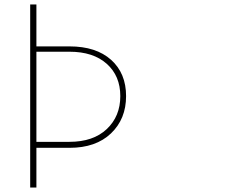

<svg xmlns="http://www.w3.org/2000/svg" viewBox="-20 -845 1017 865"><path d="M116 -825H144V-636H293Q413 -636 480.5 -575.5Q548 -515 548 -412Q548 -309 480 -244Q412 -179 293 -179H144V0H116ZM144 -612V-206H293Q400 -206 461 -263.5Q522 -321 522 -412Q522 -503 461 -557.5Q400 -612 293 -612Z"/></svg>

Font: Spartan MB
Style: Regular
Weight: 250
Designer: Matt Bailey
Foundry: Matt Bailey
Version: Version 1.000